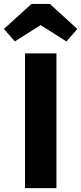

<svg xmlns="http://www.w3.org/2000/svg" viewBox="-63 -968 418 988"><path d="M227.4 -693.2V0H65.8V-693.2ZM13.4 -754.8 -42.8 -819 98.6 -947.6H193.8L334.8 -819L279 -754.8L146 -838.8Z"/></svg>

Font: Firava
Style: Regular
Weight: 400
Designer: Carrois Corporate & Edenspiekermann AG
Foundry: Greg Finn Gibson
Version: Version 5.000